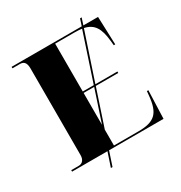

<svg xmlns="http://www.w3.org/2000/svg" viewBox="-196 -899 1067 1133"><g transform="rotate(-30 337.5 -332.0)"><path d="M21 0H262L230 96H241L273 0H644L651 -191H641L638 -160C627 -46 589 -10 478 -10H312V-118L395 -368H548V-378H398L505 -699C569 -685 595 -644 604 -554L607 -523H617L610 -714H510L525 -760H514L499 -714H21V-704H70C92 -704 113 -697 113 -650V-59C113 -31 99 -10 72 -10H21ZM312 -378V-704H444C463 -704 479 -703 494 -701L387 -378ZM312 -368H384L312 -151Z"/></g></svg>

Font: Noto Serif Display Black
Style: Regular
Weight: 900
Designer: Monotype Design Team
Foundry: Monotype Imaging Inc.
Version: Version 2.009